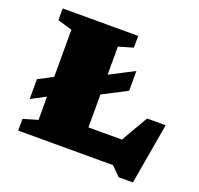

<svg xmlns="http://www.w3.org/2000/svg" viewBox="-131 -850 1081 1044"><g transform="rotate(20 410.0 -328.0)"><path d="M412 -614.5V-452L552 -524.5V-410L412 -337.5V-147H605.5L695 -301.5H802.5L741.5 51.5H659.5L607.5 0H59V-68L143 -92.5V-227L59 -183V-297.5L143 -341.5V-614.5L59 -639V-707H496V-639Z"/></g></svg>

Font: Newsreader 6pt ExtraBold
Style: Regular
Weight: 800
Designer: Hugues Gentile
Foundry: Production Type
Version: Version 1.003; ttfautohint (v1.8.3)